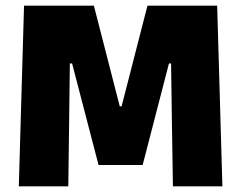

<svg xmlns="http://www.w3.org/2000/svg" viewBox="-20 -659 853 679"><path d="M221.5 0H46.5L65 -639H312L403.5 -283H410L501.5 -639H748L766.5 0H591.5L588.5 -189.5L585 -434.5H577.5L484.5 -75.5H328.5L235 -434.5H227L224 -189Z"/></svg>

Font: Anek Devanagari ExtraBold
Style: Regular
Weight: 800
Designer: Kailash Malviya (Devanagari) & Yesha Goshar (Latin)
Foundry: Ek Type
Version: Version 1.003